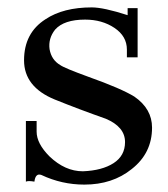

<svg xmlns="http://www.w3.org/2000/svg" viewBox="-20 -486 454 519"><path d="M391 -141Q391 -72 336 -29Q284 13 208 13Q147 13 92 -13Q76 -19 73 5Q56 2 50 5V-159H79V-130Q79 -98 114 -63Q156 -23 204 -23Q256 -25 287 -45Q318 -65 318 -102Q318 -143 266 -165Q195 -190 128 -217Q45 -251 45 -323Q45 -397 103 -434Q151 -466 228 -466Q260 -466 325 -445V-464H352V-331H323V-352Q323 -388 289.5 -410.5Q256 -433 210 -433Q153 -433 129 -406Q110 -382 114 -353Q119 -324 143 -310Q154 -302 220 -278Q307 -247 343 -225Q391 -192 391 -141Z"/></svg>

Font: GFS Didot
Style: Regular
Weight: 400
Designer: Takis Katsoulidis and George D. Matthiopoulos
Foundry: Takis Katsoulidis and George D. Matthiopoulos
Version: Version 1.0